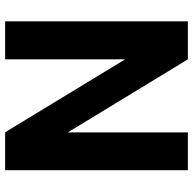

<svg xmlns="http://www.w3.org/2000/svg" viewBox="-22 -729 751 747"><g transform="rotate(90 353.5 -355.5)"><path d="M642.1 0H494.6L210.9 -466.8V0H63V-710.9H210.9L495.1 -243.7V-710.9H642.1Z"/></g></svg>

Font: Heebo
Style: Bold
Weight: 700
Designer: Oded Ezer
Foundry: Ezer Type House
Version: Version 3.100